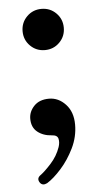

<svg xmlns="http://www.w3.org/2000/svg" viewBox="-51 -518 395 752"><g transform="rotate(-5 146.5 -142.0)"><path d="M104 197Q86 206 76 193Q64 176 80 164Q97 152 123 123.5Q149 95 161 60Q167 42 163.5 27.5Q160 13 139 12Q105 10 82.5 -8Q60 -26 60 -60Q60 -88 81 -110Q102 -132 140 -132Q177 -132 205 -102Q233 -72 233 -22Q233 26 211.5 70Q190 114 160 147.5Q130 181 104 197ZM141 -323Q107 -323 83.5 -346.5Q60 -370 60 -404Q60 -438 83.5 -461.5Q107 -485 141 -485Q175 -485 198.5 -461.5Q222 -438 222 -404Q222 -370 198.5 -346.5Q175 -323 141 -323Z"/></g></svg>

Font: Zen Antique Soft
Style: Regular
Weight: 400
Designer: Yoshimichi Ohira
Foundry: Positype
Version: Version 1.001